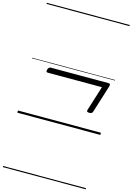

<svg xmlns="http://www.w3.org/2000/svg" viewBox="-207 -1108 1177 1705"><g transform="rotate(15 381.5 -255.0)"><path d="M618 -164Q602 -164 597 -169.5Q592 -175 596 -187L667 -413H169Q159 -413 156 -419Q153 -425 157 -439Q165 -463 184 -463H715Q736 -463 728 -437L649 -185Q645 -173 638 -168.5Q631 -164 618 -164ZM0 490H763V500H0ZM0 -20H763V0H0ZM0 -505H763V-500H0ZM0 -1010H763V-1000H0Z"/></g></svg>

Font: Playwrite RO Guides
Style: Regular
Weight: 400
Designer: Veronika Burian, José Scaglione
Foundry: TypeTogether
Version: Version 1.003